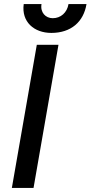

<svg xmlns="http://www.w3.org/2000/svg" viewBox="-20 -919 443 939"><path d="M38 0H144L266 -700H160ZM231 -758C327 -758 389 -812 403 -899H315C308 -857 277 -830 238 -830C203 -830 176 -858 183 -899H96C84 -812 147 -758 231 -758Z"/></svg>

Font: Fixel Text 20240404 Medium
Style: Italic
Weight: 500
Width: 4
Italic angle: -10°
Designer: AlfaBravo + MacPaw
Foundry: Kyrylo Tkachov, Marchela Mozhyna, Serhii Makarenko, Maria Weinstein, Zakhar Kryvoshyya
Version: Version 1.211;Glyphs 3.2 (3225)